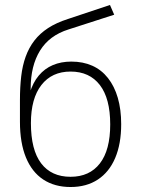

<svg xmlns="http://www.w3.org/2000/svg" viewBox="-20 -742 566 770"><path d="M263 8Q199 8 153.5 -22Q108 -52 84 -110.5Q60 -169 60 -254V-341Q60 -392 65 -435.5Q70 -479 83 -515Q96 -551 118 -579.5Q140 -608 173 -629.5Q206 -651 253 -666L421 -722L438 -683L255 -624Q178 -600 140.5 -539Q103 -478 103 -387V-368H99Q112 -411 135.5 -439Q159 -467 192 -481Q225 -495 266 -495Q313 -495 350 -478.5Q387 -462 413 -429Q439 -396 452.5 -349.5Q466 -303 466 -244Q466 -165 442 -108.5Q418 -52 372.5 -22Q327 8 263 8ZM263 -33Q339 -33 380.5 -86.5Q422 -140 422 -243Q422 -347 380.5 -401Q339 -455 263 -455Q188 -455 146 -401Q104 -347 104 -248Q104 -141 145 -87Q186 -33 263 -33Z"/></svg>

Font: Nunito Sans 10pt SemiCondensed ExtraLight
Style: Regular
Weight: 250
Width: 4
Designer: Vernon Adams
Foundry: Vernon Adams
Version: Version 3.101;gftools[0.9.27]